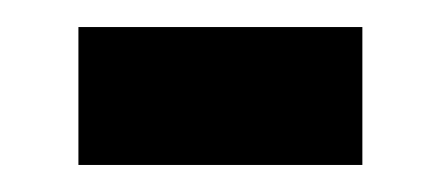

<svg xmlns="http://www.w3.org/2000/svg" viewBox="-20 -383 326 142"><path d="M38 -363V-261H248V-363Z"/></svg>

Font: Noto Serif Sinhala ExtraCondensed
Style: Bold
Weight: 700
Width: 2
Designer: Jelle Bosma - Monotype Design Team
Foundry: Monotype Imaging Inc.
Version: Version 2.007